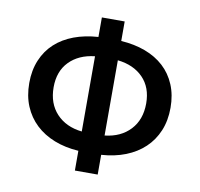

<svg xmlns="http://www.w3.org/2000/svg" viewBox="-78 -758 896 862"><g transform="rotate(10 370.0 -327.0)"><path d="M159 -330Q159 -256 202 -210Q245 -164 318 -156V-499Q245 -491 202 -447Q159 -403 159 -330ZM581 -330Q581 -403 538 -447Q495 -491 422 -499V-156Q495 -164 538 -210Q581 -256 581 -330ZM318 22V-68Q257 -72 207.5 -91.5Q158 -111 122.5 -144.5Q87 -178 67.5 -224.5Q48 -271 48 -330Q48 -388 67.5 -434.5Q87 -481 122.5 -513.5Q158 -546 207.5 -564.5Q257 -583 318 -587V-676H422V-587Q483 -583 532.5 -564.5Q582 -546 617.5 -513.5Q653 -481 672.5 -434.5Q692 -388 692 -330Q692 -271 672.5 -224.5Q653 -178 617.5 -144.5Q582 -111 532.5 -91.5Q483 -72 422 -68V22Z"/></g></svg>

Font: Giro Sans Semibold
Style: Regular
Weight: 600
Designer: Paul D. Hunt
Foundry: Adobe Systems Incorporated
Version: Version 1.000;PS 1.0;hotconv 1.0.88;makeotf.lib2.5.647800